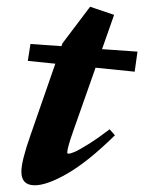

<svg xmlns="http://www.w3.org/2000/svg" viewBox="-20 -535 425 566"><path d="M82.5 11.2Q43 11.2 43 -28.8Q43 -60.5 70.3 -137.7L143.1 -347.2L62 -355.5L69.8 -405.3L161.1 -398.9L164.1 -407.2L245.6 -515.1L316.4 -491.2L280.8 -390.1L385.3 -382.8L377 -323.7L261.7 -335.4L194.8 -145.5Q178.2 -98.1 178.2 -85.4Q178.2 -82 182.1 -82Q188 -82 200.9 -87.6Q213.9 -93.3 241.2 -110.4Q268.6 -127.4 303.2 -153.8L318.8 -136.2Q239.7 -58.6 179.2 -23.7Q118.7 11.2 82.5 11.2Z"/></svg>

Font: Elstob 18pt ExtraBold
Style: Italic
Weight: 800
Italic angle: -20°
Designer: Peter S. Baker
Version: Version 1.015